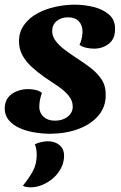

<svg xmlns="http://www.w3.org/2000/svg" viewBox="-29 -550 517 821"><path d="M188 22Q152 22 117 16Q82 10 53.5 -3Q25 -16 8 -37Q-9 -58 -9 -87Q-8 -116 6 -133.5Q20 -151 43 -160Q66 -169 91 -169Q107 -169 123 -165.5Q139 -162 150 -153Q145 -137 142 -123Q139 -109 139 -91Q140 -66 158 -50Q176 -34 206 -34Q239 -34 260.5 -51Q282 -68 282 -94Q282 -120 264 -141.5Q246 -163 218 -182Q190 -201 160 -221Q132 -241 107.5 -263Q83 -285 67.5 -312.5Q52 -340 52 -376Q53 -414 74 -443.5Q95 -473 129.5 -492Q164 -511 206 -520.5Q248 -530 291 -530Q332 -530 372 -520Q412 -510 438 -487Q464 -464 463 -425Q463 -384 436.5 -363Q410 -342 373 -342Q358 -342 341 -345.5Q324 -349 311 -358Q317 -370 320 -384Q323 -398 324 -413Q324 -442 308 -459Q292 -476 261 -476Q234 -476 214.5 -461Q195 -446 194 -418Q194 -396 208 -376.5Q222 -357 245.5 -339Q269 -321 295 -304Q328 -283 357.5 -260.5Q387 -238 405.5 -210Q424 -182 423 -142Q423 -93 392.5 -56.5Q362 -20 309 0.5Q256 21 188 22ZM103 251Q94 251 84 249.5Q74 248 69 244Q95 212 111.5 182Q128 152 128 111Q128 99 126 87.5Q124 76 120 67Q129 62 145.5 58Q162 54 175 54Q206 54 225.5 70.5Q245 87 245 116Q245 144 232 169Q219 194 197.5 212.5Q176 231 151 241Q126 251 103 251Z"/></svg>

Font: Sansita Swashed Light SemiBold
Style: Regular
Weight: 600
Version: Version 1.003